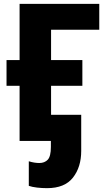

<svg xmlns="http://www.w3.org/2000/svg" viewBox="-20 -734 556 1000"><path d="M225 246Q199 246 173 243Q147 240 130 234V106Q159 115 185 115Q212 115 228.5 98Q245 81 245 31V0H82V-287H14V-421H82V-714H497V-579H246V-421H409V-287H246V-136H403V52Q403 136 360 191Q317 246 225 246Z"/></svg>

Font: Noto Sans SemiCondensed ExtraBold
Style: Regular
Weight: 800
Width: 4
Designer: Monotype Design Team
Foundry: Monotype Imaging Inc.
Version: Version 2.013; ttfautohint (v1.8.4.7-5d5b)